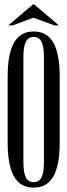

<svg xmlns="http://www.w3.org/2000/svg" viewBox="-20 -851 308 878"><path d="M87 -111V-589C87 -654 101 -682 134 -682C167 -682 181 -654 181 -589V-111C181 -46 167 -18 134 -18C101 -18 87 -46 87 -111ZM15 -200C15 -60 53 7 134 7C215 7 253 -60 253 -200V-500C253 -640 215 -707 134 -707C53 -707 15 -640 15 -500ZM18 -735H38L133 -770L229 -735H249L136 -831H131Z"/></svg>

Font: Americaine Condensed
Style: Regular
Weight: 400
Width: 3
Designer: Alan Madić
Foundry: ESAD Valence
Version: Version 0.001;Glyphs 3.1.2 (3151)